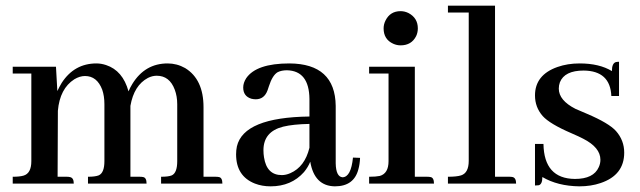

<svg xmlns="http://www.w3.org/2000/svg" viewBox="-20 -655 2282 685"><path d="M218.8 -24.4H185.5L186.5 -259.8Q193.4 -338.9 245.1 -372.1Q264.6 -383.8 283.2 -383.8Q326.2 -383.8 344.7 -335Q352.5 -312.5 352.5 -283.2V-80.1Q352.5 -38.1 332 -29.3Q319.3 -24.4 293.9 -24.4V0H502.9Q502.9 -21.5 490.2 -23.4Q485.4 -24.4 478.5 -24.4H445.3V-270.5V-277.3Q458 -350.6 507.8 -377Q523.4 -384.8 539.1 -384.8Q585 -384.8 603.5 -335Q612.3 -311.5 612.3 -283.2V-80.1Q612.3 -38.1 592.8 -29.3Q581.1 -24.4 554.7 -24.4V0H773.4Q773.4 -21.5 760.7 -23.4Q755.9 -24.4 749 -24.4H706.1V-272.5Q706.1 -372.1 640.6 -412.1Q611.3 -428.7 578.1 -428.7Q497.1 -428.7 452.1 -355.5Q444.3 -342.8 438.5 -329.1Q418 -403.3 358.4 -422.9Q340.8 -428.7 324.2 -428.7Q245.1 -428.7 200.2 -359.4Q191.4 -344.7 184.6 -330.1L179.7 -417H25.4V-392.6H91.8V-80.1Q91.8 -36.1 63.5 -28.3Q49.8 -24.4 25.4 -24.4V0H243.2Q243.2 -21.5 228.5 -23.4Q224.6 -24.4 218.8 -24.4Z M1174.8 9.8Q1243.2 9.8 1258.8 -51.8Q1263.7 -69.3 1264.6 -91.8L1239.3 -92.8Q1232.4 -23.4 1202.1 -22.5Q1178.7 -24.4 1177.7 -72.3V-277.3Q1175.8 -427.7 1012.7 -428.7Q894.5 -428.7 858.4 -376Q847.7 -359.4 847.7 -342.8Q847.7 -311.5 877 -302.7Q884.8 -300.8 892.6 -300.8Q922.9 -300.8 934.6 -333Q936.5 -337.9 939.5 -347.7Q952.1 -386.7 970.7 -397.5Q984.4 -404.3 1003.9 -404.3Q1083 -402.3 1084 -301.8V-239.3Q849.6 -236.3 825.2 -132.8Q822.3 -119.1 822.3 -104.5Q822.3 -26.4 889.6 0Q915 9.8 945.3 9.8Q1019.5 9.8 1064.5 -41Q1079.1 -58.6 1086.9 -78.1Q1101.6 8.8 1174.8 9.8ZM985.4 -30.3Q931.6 -30.3 921.9 -93.8Q919.9 -105.5 919.9 -119.1Q919.9 -185.5 990.2 -203.1Q1026.4 -211.9 1084 -212.9V-127.9Q1067.4 -59.6 1015.6 -37.1Q1000 -30.3 985.4 -30.3Z M1503.9 -24.4H1460V-417H1296.9V-392.6H1366.2V-80.1Q1366.2 -36.1 1335 -27.3Q1321.3 -24.4 1296.9 -24.4V0H1528.3Q1528.3 -21.5 1515.6 -23.4Q1510.7 -24.4 1503.9 -24.4ZM1470.7 -553.7Q1470.7 -590.8 1437.5 -608.4Q1423.8 -615.2 1409.2 -615.2Q1372.1 -615.2 1355.5 -582Q1348.6 -568.4 1348.6 -553.7Q1348.6 -514.6 1382.8 -499Q1395.5 -493.2 1409.2 -493.2Q1448.2 -493.2 1464.8 -526.4Q1470.7 -539.1 1470.7 -553.7Z M1797.9 -24.4H1746.1V-634.8H1578.1V-610.4H1652.3V-81.1Q1652.3 -38.1 1625 -29.3Q1609.4 -24.4 1578.1 -24.4V0H1821.3Q1821.3 -20.5 1808.6 -23.4Q1803.7 -24.4 1797.9 -24.4Z M2031.2 -16.6Q2097.7 -16.6 2116.2 -58.6Q2122.1 -71.3 2122.1 -85Q2122.1 -128.9 2060.5 -160.2Q2047.9 -167 2018.6 -179.7Q1941.4 -212.9 1916 -241.2Q1888.7 -272.5 1888.7 -314.5Q1888.7 -387.7 1968.8 -416Q2004.9 -428.7 2047.9 -428.7Q2118.2 -428.7 2163.1 -401.4Q2163.1 -429.7 2177.7 -433.6Q2182.6 -434.6 2188.5 -434.6V-312.5H2161.1Q2157.2 -402.3 2062.5 -403.3Q1994.1 -403.3 1977.5 -361.3Q1973.6 -350.6 1973.6 -338.9Q1973.6 -296.9 2033.2 -266.6Q2045.9 -260.7 2074.2 -249Q2152.3 -215.8 2177.7 -187.5Q2207 -154.3 2207 -110.4Q2207 -30.3 2123 -2Q2088.9 9.8 2046.9 9.8Q1969.7 8.8 1915 -23.4Q1915 2 1902.3 5.9Q1896.5 6.8 1888.7 6.8V-141.6H1918.9Q1920.9 -17.6 2031.2 -16.6Z"/></svg>

Font: Abhaya Libre SemiBold
Style: Regular
Weight: 600
Designer: Pushpananda Ekanayake, Sol Matas, Pathum Egodawatta
Foundry: Mooniak
Version: Version 1.050 ; ttfautohint (v1.6)